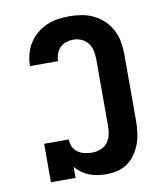

<svg xmlns="http://www.w3.org/2000/svg" viewBox="-84 -813 768 890"><g transform="rotate(-10 300.0 -367.5)"><path d="M344 8Q324 8 304 5Q284 2 265 -5.5Q246 -13 229.5 -25Q213 -37 201 -52V0H85V-181H201Q201 -163 208.5 -146.5Q216 -130 230.5 -120Q245 -110 262 -106Q279 -102 297 -102Q317 -102 337 -109.5Q357 -117 369.5 -133Q382 -149 386.5 -169.5Q391 -190 391 -210V-525Q391 -544 387 -564Q383 -584 371 -600Q359 -616 340.5 -624.5Q322 -633 302 -633Q285 -633 268 -627.5Q251 -622 239 -610Q227 -598 221 -581Q215 -564 215 -547Q215 -547 215 -547Q215 -547 215 -547H83Q83 -547 83 -547Q83 -547 83 -547Q83 -575 90 -602Q97 -629 111.5 -652.5Q126 -676 147.5 -694Q169 -712 194.5 -723.5Q220 -735 247.5 -739Q275 -743 302 -743Q332 -743 361 -738Q390 -733 416.5 -720Q443 -707 464.5 -686Q486 -665 499.5 -638.5Q513 -612 518 -583Q523 -554 523 -525V-210Q523 -184 519.5 -157Q516 -130 507 -105Q498 -80 482.5 -57.5Q467 -35 445 -19.5Q423 -4 397 2Q371 8 344 8Z"/></g></svg>

Font: Iosevka Curly Slab XBdEx
Style: Regular
Weight: 800
Width: 7
Monospace: yes
Designer: Belleve Invis
Foundry: Belleve Invis
Version: Version 11.0.0; ttfautohint (v1.8.3)